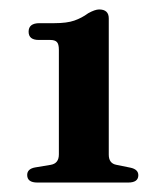

<svg xmlns="http://www.w3.org/2000/svg" viewBox="-20 -737 346 406"><path d="M62 -652.5Q40.5 -652.5 40.5 -670Q40.5 -688 63.5 -688H95Q121.5 -688 137.2 -693.5Q153 -699 166.5 -709Q181 -717 189.5 -717Q210 -717 210 -698V-410Q210 -391.5 226 -388.5L255.5 -382.5Q272.5 -379 272.5 -366.5Q272.5 -351 251 -351H59Q37.5 -351 37.5 -367Q37.5 -380 54.5 -383L87.5 -388.5Q104.5 -391.5 104.5 -410.5V-631.5Q104.5 -644 100.2 -648.2Q96 -652.5 86.5 -652.5Z"/></svg>

Font: Fraunces 9pt SemiBold
Style: Regular
Weight: 600
Version: Version 1.000;[b76b70a41]